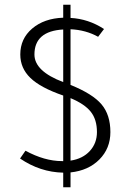

<svg xmlns="http://www.w3.org/2000/svg" viewBox="-20 -720 553 814"><path d="M279 -700V-644Q355 -640 421 -597L396 -564Q344 -593 279 -596V-360Q373 -322 410.5 -277.5Q448 -233 448 -160Q448 -91 401.5 -44Q355 3 279 11V74H248V12Q150 10 65 -48L88 -81Q169 -37 243 -37H248V-315Q152 -348 109 -389.5Q66 -431 66 -489Q66 -556 116.5 -599Q167 -642 248 -645V-700ZM248 -595Q126 -588 126 -489Q126 -418 248 -372ZM279 -39Q331 -47 361 -80Q391 -113 391 -160Q391 -213 365 -246Q339 -279 279 -304Z"/></svg>

Font: TajawalTap
Style: Regular
Weight: 300
Designer: Boutros Fonts
Foundry: Created by Boutros International 2017
Version: Version 2.700